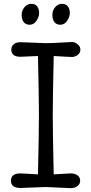

<svg xmlns="http://www.w3.org/2000/svg" viewBox="-20 -975 476 1001"><path d="M260 -66 348 -71Q371 -71 384.5 -60.5Q398 -50 398 -33Q398 -16 384 -5Q370 6 348 6L219 0L87 5Q37 5 37 -33Q37 -71 87 -71Q98 -71 178 -66Q183 -291 183 -374.5Q183 -458 178 -683Q90 -679 87 -679Q39 -679 39 -716Q39 -734 52 -744.5Q65 -755 87 -755L219 -750Q253 -750 298 -753Q343 -756 356.5 -756Q370 -756 384.5 -744.5Q399 -733 399 -716Q399 -699 385 -688.5Q371 -678 355.5 -678Q340 -678 260 -683Q255 -453 255 -372Q255 -291 260 -66ZM143 -955Q164 -955 174 -941.5Q184 -928 184 -907.5Q184 -887 170 -866.5Q156 -846 135 -846Q114 -846 103.5 -860Q93 -874 93 -897Q93 -920 107.5 -937.5Q122 -955 143 -955ZM303 -955Q324 -955 334 -941.5Q344 -928 344 -907.5Q344 -887 330 -866.5Q316 -846 295 -846Q274 -846 263.5 -860Q253 -874 253 -897Q253 -920 267.5 -937.5Q282 -955 303 -955Z"/></svg>

Font: Delius
Style: Regular
Weight: 400
Designer: Natalia Raices
Foundry: Natalia Raices
Version: Version 1.001